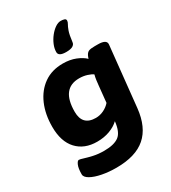

<svg xmlns="http://www.w3.org/2000/svg" viewBox="-232 -889 1086 1218"><g transform="rotate(-30 311.5 -280.0)"><path d="M254 212Q198 212 149.5 202.5Q101 193 71 176Q41 159 41 138Q41 94 51 71.5Q61 49 71 49Q80 49 103 56.5Q126 64 161.5 72Q197 80 240 80Q313 80 348.5 53.5Q384 27 392 -49Q365 -23 323.5 -7.5Q282 8 231 8Q138 8 84 -50Q30 -108 30 -216Q30 -308 61 -379Q92 -450 149.5 -490.5Q207 -531 288 -531Q340 -531 381 -514.5Q422 -498 445 -475Q447 -481 448.5 -485.5Q450 -490 453 -496Q462 -514 475.5 -519.5Q489 -525 519 -525H542Q607 -525 603 -489L557 -49Q543 83 469 147.5Q395 212 254 212ZM299 -127Q329 -127 357 -140.5Q385 -154 404 -176L416 -294Q418 -315 420.5 -333.5Q423 -352 428 -371Q415 -381 388.5 -389.5Q362 -398 331 -398Q201 -398 201 -228Q201 -127 299 -127ZM345 -583Q289 -583 289 -614Q289 -640 300.5 -667.5Q312 -695 330.5 -718.5Q349 -742 370.5 -757Q392 -772 412 -772Q426 -772 437.5 -768.5Q449 -765 449 -754Q449 -743 441.5 -731Q434 -719 425 -694Q416 -669 410 -618Q409 -602 393.5 -592.5Q378 -583 345 -583Z"/></g></svg>

Font: Asap Semi Expanded Semi Expanded ExtraBold
Style: Italic
Weight: 800
Width: 6
Italic angle: -6°
Designer: Pablo Cosgaya
Foundry: Omnibus-Type
Version: Version 3.001; ttfautohint (v1.8.4.7-5d5b)